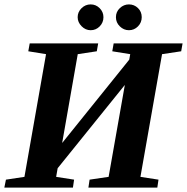

<svg xmlns="http://www.w3.org/2000/svg" viewBox="-26 -852 850 872"><path d="M-6.3 0 1 -36.1 85 -48.8 183.1 -606 102.5 -619.1 108.9 -654.8H419.9L413.6 -619.1L327.1 -606L256.3 -202.6L561 -581.1L565.4 -606L483.9 -619.1L490.2 -654.8H803.2L796.9 -619.1L710 -606L611.8 -48.8L693.8 -36.1L688.5 0H375.5L380.9 -36.1L467.3 -48.8L541 -466.3L235.8 -87.9L229 -48.8L310.5 -36.1L305.2 0ZM559.6 -714.8Q536.1 -714.8 518.3 -732.2Q500.5 -749.5 500.5 -773.9Q500.5 -798.3 518.3 -815.2Q536.1 -832 559.6 -832Q583.5 -832 600.6 -815.4Q617.7 -798.8 617.7 -773.9Q617.7 -749.5 600.6 -732.2Q583.5 -714.8 559.6 -714.8ZM385.7 -714.8Q362.3 -714.8 344.5 -732.9Q326.7 -751 326.7 -773.9Q326.7 -797.4 344.2 -814.7Q361.8 -832 385.7 -832Q409.7 -832 426.8 -814.7Q443.8 -797.4 443.8 -773.9Q443.8 -749.5 426.8 -732.2Q409.7 -714.8 385.7 -714.8Z"/></svg>

Font: Liberation Serif
Style: Bold Italic
Weight: 700
Italic angle: -16.333°
Designer: Steve Matteson
Foundry: Ascender Corporation
Version: Version 2.1.5